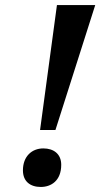

<svg xmlns="http://www.w3.org/2000/svg" viewBox="-20 -734 411 762"><path d="M139 -218H200L358 -714H206ZM142 8C182 8 223 -16 223 -80C223 -123 193 -145 152 -145C106 -145 71 -113 71 -58C71 -14 100 8 142 8Z"/></svg>

Font: Noto Serif Tamil SemiBold
Style: Italic
Weight: 600
Italic angle: -12°
Designer: Indian Type Foundry, Tom Grace, and the Monotype Design Team
Foundry: Monotype Imaging Inc.
Version: Version 2.003